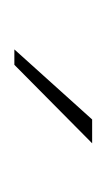

<svg xmlns="http://www.w3.org/2000/svg" viewBox="41 -764 151 274"><g transform="rotate(90 117.0 -626.5)"><path d="M150 -682H184L72 -571H50Z"/></g></svg>

Font: Blinker Thin
Style: Regular
Weight: 100
Designer: Juergen Huber
Foundry: supertype
Version: Version 1.017;hotconv 1.0.117;makeotfexe 2.5.65602